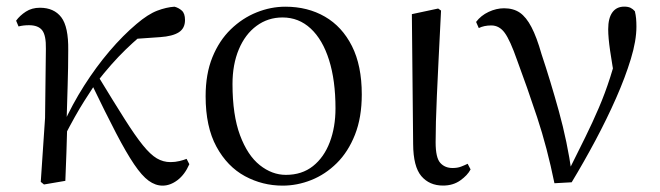

<svg xmlns="http://www.w3.org/2000/svg" viewBox="-20 -551 2012 585"><path d="M114 11.1 104.2 3.1 117.3 -191.8 119.8 -402.2Q120.6 -443.1 108.6 -458.6Q96.6 -474.2 68.2 -474.2Q59.6 -474.2 52 -473.3Q44.3 -472.4 36.5 -470.4L29.1 -488Q40.4 -503.6 58.7 -515.5Q77 -527.4 101.6 -527.4Q144.5 -527.4 166.7 -498.4Q188.9 -469.3 187.9 -397.8Q187.9 -346.1 186.1 -289.8Q184.3 -233.4 182.8 -177.6L185 -174.4Q183.8 -130 182.4 -86.7Q181.1 -43.4 179.1 0ZM172.7 -128.6 158.1 -155.3H165.2L172.1 -171Q200 -232.9 236.3 -289.9Q272.5 -346.8 313.6 -395.1Q354.8 -443.4 396.1 -478.1Q430.9 -507.7 458.9 -518.4Q486.8 -529 511.7 -530.6Q524.6 -527.2 534.2 -518.5Q543.7 -509.8 543.7 -489.9Q543.7 -464.7 524.8 -452.6Q505.9 -440.5 468.1 -437.9L378.1 -431.6L450.1 -474.7Q405.4 -441.2 362.4 -399.5Q319.4 -357.7 274.8 -300.4L269.2 -293.4Q251.3 -266.1 236.9 -243.4Q222.6 -220.8 207.8 -194.4Q193 -168.1 172.7 -128.6ZM475.4 14.6Q453.6 14.6 432.9 -0.4Q412.3 -15.4 388.6 -50.5Q364.8 -85.6 333.6 -145.5Q302.4 -205.4 258.8 -295.8L280 -317.2Q327.7 -238.7 359.9 -188Q392 -137.3 415.2 -108.6Q438.4 -79.9 457.8 -68.5Q477.2 -57.1 499.3 -57.1Q514 -57.1 526.9 -60.3Q539.9 -63.4 548.5 -67L556.9 -50.7Q543.1 -19.1 520.9 -2.2Q498.7 14.6 475.4 14.6Z M841.1 14.6Q779.7 14.6 726.2 -14.3Q672.7 -43.3 639.6 -103.8Q606.5 -164.4 606.5 -258Q606.5 -325.8 627.2 -376.7Q647.9 -427.5 683.1 -461.6Q718.4 -495.8 761.7 -513.2Q804.9 -530.6 849.5 -530.6Q917.5 -530.6 969.9 -500.3Q1022.4 -470 1052.4 -410.5Q1082.3 -351.1 1082.3 -263.4Q1082.3 -193 1061.6 -140.7Q1040.9 -88.3 1006.1 -53.9Q971.2 -19.4 928.3 -2.4Q885.5 14.6 841.1 14.6ZM851 -18.2Q900 -18.2 933.6 -44.9Q967.2 -71.6 984.7 -117.6Q1002.2 -163.6 1002.2 -220.9Q1002.2 -306 982.6 -368.1Q963.1 -430.2 926.7 -464Q890.4 -497.8 840.8 -497.8Q796.4 -497.8 761.7 -472.2Q727 -446.7 707.7 -400.7Q688.4 -354.8 688.4 -294.9Q688.4 -200.6 711.3 -139Q734.3 -77.4 771.6 -47.8Q808.9 -18.2 851 -18.2Z M1329.8 14.4Q1288.3 14.4 1263.7 -14.5Q1239.2 -43.4 1238.8 -111.9L1234.9 -507.9L1315 -525L1323.8 -518.8Q1319.3 -430.3 1316.2 -367.2Q1313.1 -304.2 1311.1 -259Q1309.1 -213.9 1308.2 -180.2Q1307.3 -146.5 1307.3 -117.6Q1307.3 -70.5 1321.4 -54.8Q1335.4 -39.1 1359 -39.1Q1373.8 -39.1 1384.5 -43.2Q1395.3 -47.3 1404.9 -52L1413.8 -34.8Q1404.5 -16.9 1382.5 -1.3Q1360.5 14.4 1329.8 14.4Z M1669.3 7.3Q1647.3 -100.7 1616.6 -193.6Q1585.8 -286.5 1555.7 -367.2Q1534.2 -428.8 1517.7 -451.1Q1501.3 -473.5 1476.8 -473.5Q1454.8 -473.5 1438.8 -465.5L1430.6 -484.2Q1445.3 -503.8 1468.8 -514.8Q1492.4 -525.8 1515.8 -525.8Q1544.3 -525.8 1563.9 -512.4Q1583.4 -498.9 1599.3 -468.4Q1615.3 -437.9 1629.9 -386.3Q1656.8 -305.9 1682.7 -212.5Q1708.6 -119.1 1722.2 -22.3H1707.7L1714.1 -33.8Q1740.7 -86.9 1763.2 -132.7Q1785.7 -178.4 1804.6 -222.6Q1823.6 -266.8 1839.3 -315.8Q1854.9 -364.7 1868.7 -423.6L1855.7 -295.2Q1844.9 -355.7 1839 -395.9Q1833.1 -436.1 1833.1 -462Q1833.1 -495.7 1845.8 -513.3Q1858.5 -530.8 1881.9 -530.8Q1893.8 -530.8 1901.2 -527.2Q1908.5 -523.6 1914.4 -516.7Q1917.1 -505.4 1918.1 -494.5Q1919.1 -483.5 1919.1 -469.6Q1919.1 -427.2 1902.1 -371.4Q1885.2 -315.7 1857.2 -252.2Q1829.2 -188.7 1794.1 -122.9Q1759 -57.2 1721.8 4.4Z"/></svg>

Font: Noto Serif KR ExtraLight
Style: Regular
Weight: 200
Designer: Ryoko NISHIZUKA 西塚涼子 (kana & ideographs); Frank Grießhammer (Latin, Greek & Cyrillic); Wenlong ZHANG 张文龙 (bopomofo); San
Foundry: Adobe
Version: Version 2.002-H1;hotconv 1.1.0;makeotfexe 2.6.0